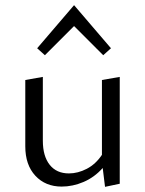

<svg xmlns="http://www.w3.org/2000/svg" viewBox="-20 -718 562 744"><path d="M444 -420V-6L387 6L378 -67Q346 -31 304 -13Q262 5 219 5Q156 5 117 -37Q78 -79 78 -151V-408L146 -420V-173Q146 -113 172.5 -79.5Q199 -46 247 -46Q282 -46 316.5 -64Q351 -82 375 -118V-408ZM124 -531 267 -698 410 -531 380 -504 267 -617 154 -504Z"/></svg>

Font: Ysabeau
Style: Regular
Weight: 400
Designer: Christian Thalmann (Catharsis Fonts)
Version: Version 0.003